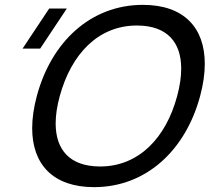

<svg xmlns="http://www.w3.org/2000/svg" viewBox="-20 -755 874 790"><path d="M367 15C582.5 15 744 -138 803.5 -360C816.3 -407.6 822.6 -452.1 822.6 -492.5C822.6 -640.6 737.3 -735 568 -735C352.5 -735 191 -582 131.5 -360C118.7 -312.4 112.4 -267.9 112.4 -227.5C112.4 -79.4 197.7 15 367 15ZM145.3 -555 255 -720H182.5L72.8 -555ZM389.8 -70C267.4 -70.8 209 -138.5 209 -247C209 -280.9 214.7 -318.9 226 -360C273 -531.8 383.5 -650 543.2 -650C543.9 -650 544.5 -650 545.2 -650C667.8 -649.2 725.6 -581.3 725.6 -472.5C725.6 -438.7 720 -400.9 709 -360C663 -188.2 551.5 -70 391.8 -70C391.1 -70 390.5 -70 389.8 -70Z"/></svg>

Font: Manrope
Style: MediumItalic
Weight: 500
Italic angle: -15°
Designer: Mikhail Sharanda
Foundry: Mikhail Sharanda
Version: Version 4.502;hotconv 1.0.109;makeotfexe 2.5.65596